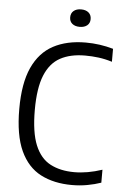

<svg xmlns="http://www.w3.org/2000/svg" viewBox="-61 -965 655 1018"><g transform="rotate(5 266.0 -456.0)"><path d="M361 9.5Q265 9.5 194.8 -26.8Q124.5 -63 86.2 -146Q48 -229 48 -368.5Q48 -505 86.2 -588.8Q124.5 -672.5 196.2 -711Q268 -749.5 369 -749.5Q444 -749.5 515.5 -729V-660Q478.5 -671.5 443.2 -676Q408 -680.5 371.5 -680.5Q293.5 -680.5 239.8 -651.5Q186 -622.5 158.2 -554.5Q130.5 -486.5 130.5 -370.5Q130.5 -251 158.5 -183.2Q186.5 -115.5 239.8 -87.5Q293 -59.5 367.5 -59.5Q437.5 -59.5 515.5 -85.5V-16.5Q482.5 -5 443.2 2.2Q404 9.5 361 9.5ZM329 -829.5Q304 -829.5 289.2 -841.8Q274.5 -854 274.5 -875.5Q274.5 -897.5 289.2 -910Q304 -922.5 329 -922.5Q354 -922.5 368.8 -910Q383.5 -897.5 383.5 -875.5Q383.5 -854 368.8 -841.8Q354 -829.5 329 -829.5Z"/></g></svg>

Font: Encode Sans SmCnd
Style: Regular
Weight: 400
Width: 4
Designer: Multiple Designers
Foundry: Impallari Type
Version: Version 3.002; ttfautohint (v1.8.3) -l 8 -r 50 -G 200 -x 14 